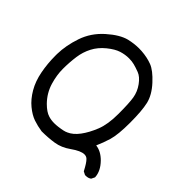

<svg xmlns="http://www.w3.org/2000/svg" viewBox="-138 -633 776 776"><g transform="rotate(45 250.0 -245.5)"><path d="M384.3 -45.4Q363.8 -45.4 329.6 -21Q298.8 1 265.9 6.1Q232.9 11.2 196.3 11.2H195.8Q169.4 7.3 146 -0.7Q122.6 -8.8 97.9 -29.1Q73.2 -49.3 54.2 -81.8Q35.2 -114.3 27.1 -157Q19 -199.7 19 -243.7Q19 -249 19 -253.9Q20 -303.7 38.1 -356.9Q56.2 -410.2 100.1 -449.2Q144 -488.3 181.2 -497.6Q210.4 -504.4 237.3 -504.4Q245.1 -504.4 252.4 -503.9Q286.1 -501.5 313 -491.2Q339.8 -481 373.5 -444.3Q407.2 -407.7 415.8 -370.6Q424.3 -333.5 424.3 -266.1Q424.3 -198.2 414.1 -163.6Q404.8 -132.8 392.1 -104.5Q421.9 -101.1 448.2 -74.7Q478 -44.4 480 -11.2V-9.8L473.1 4.4L472.2 5.4Q462.9 12.2 449.7 12.2Q447.8 12.2 444.8 12.2L430.7 4.9Q414.1 -27.3 402.8 -38.1Q395.5 -45.4 384.3 -45.4ZM237.3 -447.3Q215.3 -447.3 193.4 -440.4Q171.4 -433.6 144 -411.4Q116.7 -389.2 102.1 -360.8Q87.4 -332.5 83 -300.3Q78.1 -264.6 78.1 -228Q78.1 -192.4 89.4 -154.3Q101.6 -113.3 132.3 -82Q155.8 -58.6 175.8 -52.7Q190.9 -47.9 209 -47.9Q218.8 -47.9 230 -49.3Q261.2 -53.2 271 -58.6Q271 -58.6 271.5 -58.6Q295.4 -68.8 315.2 -95.2Q335 -121.6 350.3 -159.9Q365.7 -198.2 365.7 -258.5Q365.7 -318.8 361.1 -347.4Q356.4 -376 338.6 -400.6Q320.8 -425.3 300.8 -432.9Q280.8 -440.4 267.3 -443.8Q253.9 -447.3 237.3 -447.3Z"/></g></svg>

Font: Bakudai
Style: Medium
Weight: 500
Version: Version 1.48